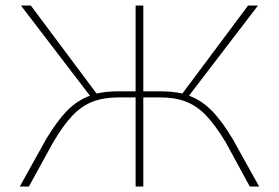

<svg xmlns="http://www.w3.org/2000/svg" viewBox="-20 -678 1014 698"><path d="M922 0H888L801 -160Q763 -223 729.5 -258Q696 -293 656 -308.5Q616 -324 560 -324H501V0H473V-324H414Q357 -324 317 -308.5Q277 -293 243.5 -258Q210 -223 173 -160L85 0H52L147 -171Q187 -238 224.5 -276Q262 -314 307 -330L56 -658H92L331 -338Q368 -346 408 -346H473V-658H501V-346H566Q606 -346 643 -338L882 -658H918L667 -330Q712 -314 749.5 -276Q787 -238 827 -171Z"/></svg>

Font: Ysabeau Infant Extralight
Style: Regular
Weight: 200
Designer: Christian Thalmann (Catharsis Fonts)
Version: Version 0.003